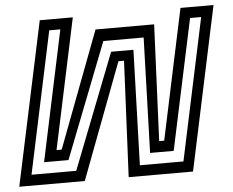

<svg xmlns="http://www.w3.org/2000/svg" viewBox="-62 -759 994 819"><g transform="rotate(-5 434.5 -350.0)"><path d="M137 -700H278.5L160 -142H182L370.5 -640H621.5L599.5 -142H621L739.5 -700H881L732 0H456.5L480 -496.5H456L268.5 0H-12ZM173.5 -653.5 44.5 -46.5H236L428.5 -539.5H524L508.5 -46.5H695L824 -653.5H776.5L657.5 -95H556.5L572 -588H399.5L207 -95H102.5L221 -653.5Z"/></g></svg>

Font: Tourney Medium
Style: Italic
Weight: 500
Italic angle: -12°
Version: Version 1.015